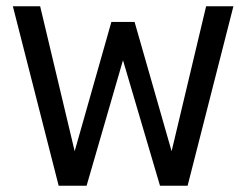

<svg xmlns="http://www.w3.org/2000/svg" viewBox="-20 -592 785 612"><path d="M256 0H167L21 -572H108L218 -110L335 -522H409L527 -110L637 -572H724L578 0H490L372 -400Z"/></svg>

Font: Sintony
Style: Regular
Weight: 400
Version: Version 001.001